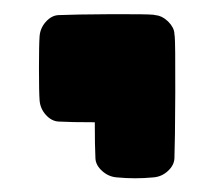

<svg xmlns="http://www.w3.org/2000/svg" viewBox="-20 -161 304 272"><path d="M227.5 -109.9Q228.5 -101.1 228.3 -30Q228 41 227.1 63.5Q226.6 73.2 217.8 81.3Q209 89.4 197.3 90.3Q171.4 92.8 145.5 90.3Q133.8 89.4 124.8 81.3Q115.7 73.2 115.2 63.5Q114.3 46.4 114.3 12.2Q80.1 12.2 63 11.2Q53.2 10.7 45.2 2Q37.1 -6.8 36.1 -18.6Q35.2 -31.2 35.2 -64.2Q35.2 -97.2 36.1 -109.9Q37.1 -121.6 45.2 -130.4Q53.2 -139.2 63 -139.6Q85.4 -140.6 137 -140.9Q188.5 -141.1 197.3 -140.1Q197.8 -140.1 198.5 -139.9Q199.2 -139.6 199.7 -139.6H200.2Q209.5 -138.7 217.3 -131.3L217.8 -130.9L218.3 -130.4Q226.6 -122.1 227.1 -113.3V-112.3Q227.1 -111.8 227.3 -111.1Q227.5 -110.4 227.5 -109.9Z"/></svg>

Font: Wadik
Style: Bold
Weight: 700
Designer: Sasha Pavljenko
Version: Version 1.001;Fontself Maker 3.5.4